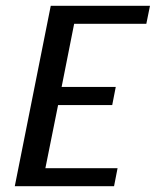

<svg xmlns="http://www.w3.org/2000/svg" viewBox="-20 -645 540 665"><path d="M499.5 -625 486.8 -562.5H236.8L193.4 -343.8H380.9L368.7 -281.2H181.2L137.2 -62.5H387.2L375 0H31.2L155.8 -625Z"/></svg>

Font: Juliett
Style: Bold Italic
Weight: 700
Italic angle: -11.25°
Designer: GGBotNet
Foundry: GGBotNet
Version: 0.60